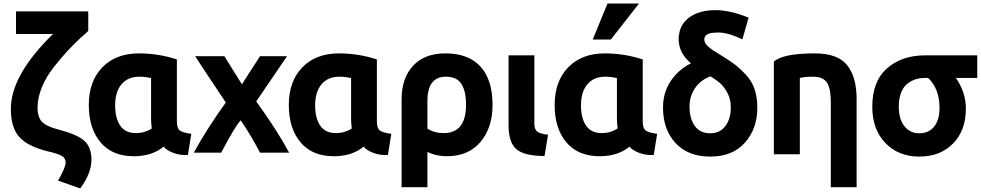

<svg xmlns="http://www.w3.org/2000/svg" viewBox="-20 -850 5512 1079"><path d="M494 48Q494 123 431 209L306 165Q349 90 349 65Q349 39 328 26.5Q307 14 247 0Q137 -27 89 -79.5Q41 -132 41 -238Q41 -428 278 -659H70V-786H476V-676Q443 -646 440 -643V-644Q394 -601 360 -564.5Q326 -528 282.5 -473Q239 -418 215 -359Q191 -300 191 -245Q191 -191 217 -164.5Q243 -138 313 -121Q415 -94 454.5 -58Q494 -22 494 48Z M900 -26Q834 28 732 28Q611 28 545 -50Q479 -128 479 -260Q479 -393 555 -471.5Q631 -550 761 -550Q870 -550 974 -516V-167Q974 -129 991 -116.5Q1008 -104 1055 -98L1036 21Q992 24 952.5 8.5Q913 -7 900 -26ZM829 -181V-411Q797 -419 764 -419Q699 -419 663 -376.5Q627 -334 627 -258Q627 -186 655.5 -144Q684 -102 744 -102Q793 -102 833 -128Q829 -160 829 -181Z M1333 -174Q1303 -144 1223 8H1069Q1145 -130 1249 -274L1149 -424Q1142 -435 1116 -474Q1090 -513 1077 -534H1241L1339 -377H1340L1441 -534H1593L1420 -280Q1536 -120 1605 8H1441Q1398 -77 1333 -174Z M2024 -26Q1958 28 1856 28Q1735 28 1669 -50Q1603 -128 1603 -260Q1603 -393 1679 -471.5Q1755 -550 1885 -550Q1994 -550 2098 -516V-167Q2098 -129 2115 -116.5Q2132 -104 2179 -98L2160 21Q2116 24 2076.5 8.5Q2037 -7 2024 -26ZM1953 -181V-411Q1921 -419 1888 -419Q1823 -419 1787 -376.5Q1751 -334 1751 -258Q1751 -186 1779.5 -144Q1808 -102 1868 -102Q1917 -102 1957 -128Q1953 -160 1953 -181Z M2491 28Q2432 28 2382 4V202H2237V-292Q2237 -411 2301.5 -480.5Q2366 -550 2483 -550Q2613 -550 2680.5 -475.5Q2748 -401 2748 -261Q2748 -132 2680 -52Q2612 28 2491 28ZM2382 -282V-127Q2421 -102 2473 -102Q2599 -102 2599 -261Q2599 -339 2572.5 -379Q2546 -419 2486 -419Q2382 -419 2382 -282Z M3060 -93 3040 27Q2925 26 2881.5 -12Q2838 -50 2838 -145V-173V-539H2983V-155Q2983 -123 2999 -110.5Q3015 -98 3060 -93Z M3518 -26Q3452 28 3350 28Q3229 28 3163 -50Q3097 -128 3097 -260Q3097 -393 3173 -471.5Q3249 -550 3379 -550Q3488 -550 3592 -516V-167Q3592 -129 3609 -116.5Q3626 -104 3673 -98L3654 21Q3610 24 3570.5 8.5Q3531 -7 3518 -26ZM3447 -181V-411Q3415 -419 3382 -419Q3317 -419 3281 -376.5Q3245 -334 3245 -258Q3245 -186 3273.5 -144Q3302 -102 3362 -102Q3411 -102 3451 -128Q3447 -160 3447 -181ZM3413 -628H3311L3394 -830H3571Z M3973 -421Q3918 -401 3886.5 -355.5Q3855 -310 3855 -251Q3855 -184 3884.5 -142.5Q3914 -101 3971 -101Q4026 -101 4056.5 -141.5Q4087 -182 4087 -248Q4087 -292 4068 -327.5Q4049 -363 4028 -381.5Q4007 -400 3973 -421ZM3863 -494Q3804 -545 3796 -605Q3791 -634 3797 -661Q3807 -722 3861.5 -757.5Q3916 -793 4001 -793Q4082 -793 4187 -751L4152 -629Q4085 -661 4038 -666Q4011 -669 3980 -665Q3938 -658 3938 -628Q3938 -608 3959 -589Q3980 -570 4034 -538Q4083 -508 4110.5 -487Q4138 -466 4171.5 -430.5Q4205 -395 4220.5 -349Q4236 -303 4236 -245Q4236 -127 4166.5 -48.5Q4097 30 3971 30Q3847 30 3776.5 -46Q3706 -122 3706 -246Q3706 -329 3748.5 -393.5Q3791 -458 3863 -494Z M4329 17V-504Q4381 -550 4559 -550Q4688 -550 4741 -483.5Q4794 -417 4794 -293V202H4649V-274Q4649 -354 4627 -386.5Q4605 -419 4549 -419Q4503 -419 4475 -412V17Z M5408 -239Q5408 -117 5336 -43.5Q5264 30 5146 30Q5029 30 4955.5 -46.5Q4882 -123 4882 -250Q4882 -393 4965 -466Q5048 -539 5180 -539H5472V-412H5352Q5408 -331 5408 -239ZM5260 -243Q5260 -351 5196 -412H5177Q5151 -412 5127.5 -405Q5104 -398 5081 -381Q5058 -364 5044.5 -330.5Q5031 -297 5031 -250Q5031 -181 5062.5 -141Q5094 -101 5146 -101Q5200 -101 5230 -139Q5260 -177 5260 -243Z"/></svg>

Font: Repo
Style: Bold
Weight: 700
Designer: Stefan Peev
Foundry: Context Ltd
Version: Version 001.000